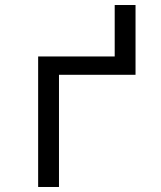

<svg xmlns="http://www.w3.org/2000/svg" viewBox="-20 -745 640 765"><path d="M132 0V-520H437V-725H520V-447H215V0Z"/></svg>

Font: Iosevka Fixed Extended
Style: Regular
Weight: 400
Width: 7
Monospace: yes
Designer: Belleve Invis
Foundry: Belleve Invis
Version: Version 24.1.1; ttfautohint (v1.8.4)